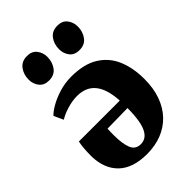

<svg xmlns="http://www.w3.org/2000/svg" viewBox="-237 -896 1009 1009"><g transform="rotate(-45 268.0 -391.5)"><path d="M241.5 14Q138 14 83.2 -38.2Q28.5 -90.5 26.5 -184.5Q26.5 -219.5 28.8 -244.5Q31 -269.5 35 -286.5H339Q336.5 -331 326.5 -364Q316.5 -397 298.8 -419Q281 -441 255.5 -451.8Q230 -462.5 197 -462.5Q160.5 -462.5 121.2 -450.2Q82 -438 60 -423L35.5 -476Q50 -492 82.2 -510.8Q114.5 -529.5 157.8 -542.8Q201 -556 247 -556Q341 -556 399 -520.2Q457 -484.5 484 -421.5Q511 -358.5 511 -275Q511 -206.5 491.8 -153Q472.5 -99.5 437 -62.2Q401.5 -25 352 -5.5Q302.5 14 241.5 14ZM255.5 -46Q273 -46 288 -54.2Q303 -62.5 314.8 -82.8Q326.5 -103 333 -138.8Q339.5 -174.5 340 -230L189 -227.5Q188.5 -215.5 188.2 -203.5Q188 -191.5 188 -179Q188 -116.5 202.2 -81.2Q216.5 -46 255.5 -46ZM150.5 -623.5Q115 -623.5 96.5 -647.2Q78 -671 78 -702.5Q78 -741.5 99 -769.2Q120 -797 159 -797H160Q196 -797 214.2 -773.2Q232.5 -749.5 232.5 -718Q232.5 -680 212 -651.8Q191.5 -623.5 151.5 -623.5ZM376.5 -623.5Q340.5 -623.5 322.2 -647.2Q304 -671 304 -702.5Q304 -741.5 324.8 -769.2Q345.5 -797 385 -797H386Q421.5 -797 440 -773.2Q458.5 -749.5 458.5 -718Q458.5 -680 438 -651.8Q417.5 -623.5 377.5 -623.5Z"/></g></svg>

Font: Merriweather 48pt Black
Style: Regular
Weight: 900
Version: Version 2.100